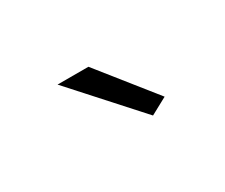

<svg xmlns="http://www.w3.org/2000/svg" viewBox="-37 -802 278 237"><g transform="rotate(-30 102.5 -684.0)"><path d="M50 -730H94L157 -651L133 -638Z"/></g></svg>

Font: Raleway-v4020 ExtraLight
Style: Regular
Weight: 275
Designer: Matt McInerney, Pablo Impallari, Rodrigo Fuenzalida
Foundry: Matt McInerney, Pablo Impallari, Rodrigo Fuenzalida
Version: Version 4.020;PS 004.020;hotconv 1.0.88;makeotf.lib2.5.64775